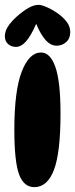

<svg xmlns="http://www.w3.org/2000/svg" viewBox="-21 -760 309 790"><path d="M148 -544Q186 -544 207 -484Q228 -424 228 -293Q228 -132 201 -61Q174 10 120 10Q77 10 57.5 -42.5Q38 -95 38 -226Q38 -387 68.5 -465.5Q99 -544 148 -544ZM138 -740Q151 -740 175 -729Q199 -718 222 -701Q244 -684 256 -666.5Q268 -649 268 -628Q268 -602 251.5 -587Q235 -572 212 -572Q187 -572 166 -596Q145 -620 128 -662Q106 -612 86 -589.5Q66 -567 45 -567Q25 -567 12 -579Q-1 -591 -1 -610Q-1 -631 11.5 -650.5Q24 -670 47 -691Q73 -714 95.5 -727Q118 -740 138 -740Z"/></svg>

Font: DynaPuff Condensed Medium
Style: Regular
Weight: 500
Width: 3
Designer: Toshi Omagari, Jennifer Daniel
Foundry: Google Fonts
Version: Version 2.000; ttfautohint (v1.8.4.7-5d5b)